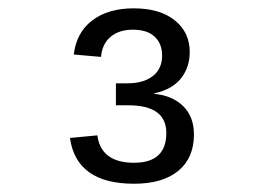

<svg xmlns="http://www.w3.org/2000/svg" viewBox="-20 -714 640 465"><path d="M449.7 -388.2Q449.7 -331.5 411.9 -300.3Q374 -269 304.7 -269Q165 -269 149.4 -379.9L215.8 -386.2Q224.6 -319.8 304.7 -319.8Q382.8 -319.8 382.8 -392.1Q382.8 -459 290.5 -459H260.7V-512.2H288.6Q327.6 -512.2 350.1 -529.8Q372.6 -547.4 372.6 -579.1Q372.6 -608.4 354.5 -625.2Q336.4 -642.1 301.8 -642.1Q268.6 -642.1 248 -625Q227.5 -607.9 224.6 -576.2L158.7 -582Q165 -635.3 203.4 -664.6Q241.7 -693.8 303.7 -693.8Q367.2 -693.8 403.3 -664.8Q439.5 -635.7 439.5 -587.9Q439.5 -551.3 418.5 -524.4Q397.5 -497.6 353.5 -487.8V-486.8Q397.9 -482.4 423.8 -456.8Q449.7 -431.2 449.7 -388.2Z"/></svg>

Font: Liberation Mono
Style: Regular
Weight: 400
Monospace: yes
Designer: Steve Matteson
Foundry: Ascender Corporation
Version: Version 2.1.5